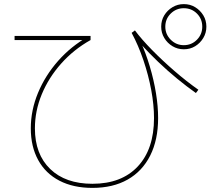

<svg xmlns="http://www.w3.org/2000/svg" viewBox="-20 -865 1040 935"><path d="M430 50Q337 50 269.5 15Q202 -20 166 -85.5Q130 -151 130 -240Q130 -328 165 -412.5Q200 -497 263 -568.5Q326 -640 411 -688V-670H51V-690H421V-670Q339 -624 278 -555.5Q217 -487 183.5 -406Q150 -325 150 -240Q150 -114 224.5 -42Q299 30 430 30Q572 30 651 -54.5Q730 -139 730 -290Q730 -354 716.5 -426.5Q703 -499 678.5 -571.5Q654 -644 621 -705L637 -717Q669 -674 720 -622Q771 -570 830 -519Q889 -468 946 -428L934 -412Q890 -443 842.5 -482Q795 -521 750 -564Q705 -607 668 -648L663 -666Q690 -607 709.5 -541.5Q729 -476 739.5 -411.5Q750 -347 750 -290Q750 -184 711.5 -107.5Q673 -31 601.5 9.5Q530 50 430 50ZM875 -625Q845 -625 820 -640Q795 -655 780 -680Q765 -705 765 -735Q765 -766 780 -790.5Q795 -815 820 -830Q845 -845 875 -845Q906 -845 930.5 -830Q955 -815 970 -790.5Q985 -766 985 -735Q985 -705 970 -680Q955 -655 930.5 -640Q906 -625 875 -625ZM875 -645Q913 -645 939 -671.5Q965 -698 965 -735Q965 -773 939 -799Q913 -825 875 -825Q838 -825 811.5 -799Q785 -773 785 -735Q785 -698 811.5 -671.5Q838 -645 875 -645Z"/></svg>

Font: M PLUS 1 Thin Thin
Style: Regular
Weight: 250
Version: Version 1.001